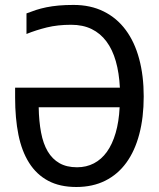

<svg xmlns="http://www.w3.org/2000/svg" viewBox="-20 -745 640 775"><path d="M267.1 -645Q212.9 -645 169.2 -634.3Q125.5 -623.5 86.9 -607.9V-690.9Q105.5 -698.2 125 -704.6Q144.5 -710.9 167.2 -715.6Q189.9 -720.2 217 -722.7Q244.1 -725.1 276.9 -725.1Q345.7 -725.1 398.7 -698.7Q451.7 -672.4 487.5 -624Q523.4 -575.7 541.7 -507.6Q560.1 -439.5 560.1 -356Q560.1 -271 542.2 -203.4Q524.4 -135.7 490 -88.4Q455.6 -41 404.8 -15.6Q354 9.8 288.1 9.8Q221.2 9.8 174.3 -15.4Q127.4 -40.5 97.7 -87.4Q67.9 -134.3 54.4 -200.9Q41 -267.6 41 -351.1V-391.1H463.9Q460.9 -450.7 447.5 -497.8Q434.1 -544.9 409.7 -577.6Q385.3 -610.4 349.9 -627.7Q314.5 -645 267.1 -645ZM291 -69.8Q328.6 -69.8 359.1 -85.7Q389.6 -101.6 411.6 -132.3Q433.6 -163.1 446.8 -208.3Q460 -253.4 462.9 -312H136.2Q137.2 -254.9 145.8 -210Q154.3 -165 172.6 -134Q190.9 -103 220 -86.4Q249 -69.8 291 -69.8Z"/></svg>

Font: Apple Sans Adjectives
Style: Regular
Weight: 400
Monospace: yes
Foundry: Apple Sans Adjectives
Version: Version 0.01